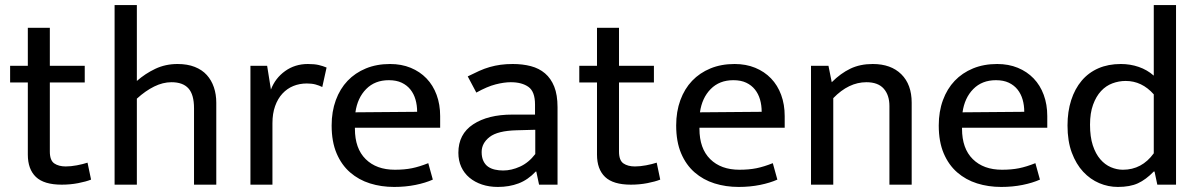

<svg xmlns="http://www.w3.org/2000/svg" viewBox="-20 -730 4737 759"><path d="M315 -404H177V-131Q177 -96 194.5 -84Q212 -72 240 -72Q260 -72 284 -76.5Q308 -81 326 -87L340 -20Q320 -12 289 -6Q258 0 224 0Q154 0 122 -30.5Q90 -61 90 -119V-404H20V-470H90V-620H177V-470H315Z M521 0H433V-710H521V-410Q554 -439 594 -458Q634 -477 682 -477Q721 -477 750 -465.5Q779 -454 797.5 -433.5Q816 -413 825.5 -385Q835 -357 835 -324V0H747V-302Q747 -356 725 -380.5Q703 -405 658 -405Q624 -405 589.5 -388Q555 -371 521 -340Z M970 0V-470H1036L1051 -376Q1068 -421 1107 -449Q1146 -477 1197 -477Q1223 -477 1240 -473Q1257 -469 1271 -463L1254 -386Q1242 -392 1227.5 -396Q1213 -400 1193 -400Q1164 -400 1139.5 -390Q1115 -380 1096.5 -360Q1078 -340 1067.5 -310.5Q1057 -281 1057 -243V0Z M1720 -225H1383V-221Q1383 -143 1425.5 -101Q1468 -59 1541 -59Q1579 -59 1608.5 -65Q1638 -71 1673 -85L1691 -20Q1662 -7 1622.5 1Q1583 9 1538 9Q1487 9 1442.5 -5Q1398 -19 1364 -48.5Q1330 -78 1310.5 -124Q1291 -170 1291 -234Q1291 -289 1307.5 -334Q1324 -379 1354 -410.5Q1384 -442 1426.5 -459.5Q1469 -477 1522 -477Q1567 -477 1603.5 -462Q1640 -447 1666 -420Q1692 -393 1706 -355Q1720 -317 1720 -271ZM1629 -288Q1629 -314 1622.5 -336.5Q1616 -359 1602.5 -376Q1589 -393 1568 -403Q1547 -413 1517 -413Q1462 -413 1427.5 -378Q1393 -343 1385 -286Z M1829 -428Q1853 -440 1874 -449.5Q1895 -459 1916 -465Q1937 -471 1959 -474Q1981 -477 2007 -477Q2046 -477 2078.5 -468.5Q2111 -460 2134.5 -440Q2158 -420 2171 -387.5Q2184 -355 2184 -306V0H2111L2100 -52H2098Q2067 -19 2030 -5Q1993 9 1948 9Q1914 9 1885.5 -0.5Q1857 -10 1836 -27.5Q1815 -45 1803.5 -70Q1792 -95 1792 -126Q1792 -200 1850.5 -238.5Q1909 -277 2005 -277H2095V-317Q2095 -368 2069 -386.5Q2043 -405 1999 -405Q1973 -405 1939.5 -396.5Q1906 -388 1863 -364ZM2096 -217 2022 -215Q1947 -213 1915.5 -188.5Q1884 -164 1884 -129Q1884 -108 1891 -93.5Q1898 -79 1909.5 -71Q1921 -63 1936.5 -59.5Q1952 -56 1969 -56Q2002 -56 2036 -71.5Q2070 -87 2096 -121Z M2565 -404H2427V-131Q2427 -96 2444.5 -84Q2462 -72 2490 -72Q2510 -72 2534 -76.5Q2558 -81 2576 -87L2590 -20Q2570 -12 2539 -6Q2508 0 2474 0Q2404 0 2372 -30.5Q2340 -61 2340 -119V-404H2270V-470H2340V-620H2427V-470H2565Z M3082 -225H2745V-221Q2745 -143 2787.5 -101Q2830 -59 2903 -59Q2941 -59 2970.5 -65Q3000 -71 3035 -85L3053 -20Q3024 -7 2984.5 1Q2945 9 2900 9Q2849 9 2804.5 -5Q2760 -19 2726 -48.5Q2692 -78 2672.5 -124Q2653 -170 2653 -234Q2653 -289 2669.5 -334Q2686 -379 2716 -410.5Q2746 -442 2788.5 -459.5Q2831 -477 2884 -477Q2929 -477 2965.5 -462Q3002 -447 3028 -420Q3054 -393 3068 -355Q3082 -317 3082 -271ZM2991 -288Q2991 -314 2984.5 -336.5Q2978 -359 2964.5 -376Q2951 -393 2930 -403Q2909 -413 2879 -413Q2824 -413 2789.5 -378Q2755 -343 2747 -286Z M3274 0H3186V-470H3255L3268 -405Q3303 -440 3341.5 -458.5Q3380 -477 3430 -477Q3502 -477 3543 -436.5Q3584 -396 3584 -324V0H3496V-311Q3496 -354 3473.5 -379.5Q3451 -405 3405 -405Q3335 -405 3274 -342Z M4120 -225H3783V-221Q3783 -143 3825.5 -101Q3868 -59 3941 -59Q3979 -59 4008.5 -65Q4038 -71 4073 -85L4091 -20Q4062 -7 4022.5 1Q3983 9 3938 9Q3887 9 3842.5 -5Q3798 -19 3764 -48.5Q3730 -78 3710.5 -124Q3691 -170 3691 -234Q3691 -289 3707.5 -334Q3724 -379 3754 -410.5Q3784 -442 3826.5 -459.5Q3869 -477 3922 -477Q3967 -477 4003.5 -462Q4040 -447 4066 -420Q4092 -393 4106 -355Q4120 -317 4120 -271ZM4029 -288Q4029 -314 4022.5 -336.5Q4016 -359 4002.5 -376Q3989 -393 3968 -403Q3947 -413 3917 -413Q3862 -413 3827.5 -378Q3793 -343 3785 -286Z M4541 -710H4629V0H4555L4544 -52H4541Q4510 -20 4478.5 -5.5Q4447 9 4399 9Q4361 9 4325.5 -6Q4290 -21 4262 -51Q4234 -81 4217 -126.5Q4200 -172 4200 -234Q4200 -289 4214.5 -334Q4229 -379 4256 -411Q4283 -443 4322 -460Q4361 -477 4411 -477Q4448 -477 4481.5 -465.5Q4515 -454 4541 -431ZM4541 -357Q4494 -410 4430 -410Q4403 -410 4377.5 -400.5Q4352 -391 4332.5 -370Q4313 -349 4301 -316Q4289 -283 4289 -237Q4289 -189 4300 -155.5Q4311 -122 4329.5 -100.5Q4348 -79 4371.5 -69Q4395 -59 4419 -59Q4494 -59 4541 -124Z"/></svg>

Font: Mukta Mahee
Style: Regular
Weight: 400
Designer: Shuchita Grover, Noopur Datye, Girish Dalvi, Yashodeep Gholap
Foundry: Ek Type
Version: Version 2.538;PS 1.000;hotconv 16.6.51;makeotf.lib2.5.65220;